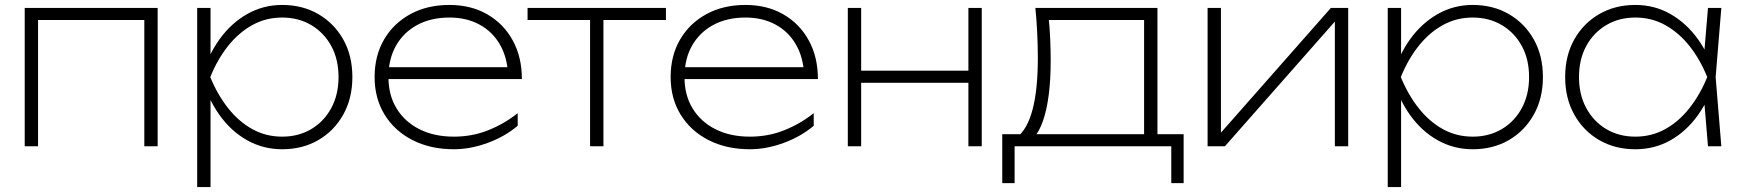

<svg xmlns="http://www.w3.org/2000/svg" viewBox="-20 -592 7055 777"><path d="M618 -560V0H564V-536L589 -511H109L134 -536V0H80V-560Z M778 -560H832V-330L828 -315V-247L832 -224V165H778ZM797 -280Q821 -367 868 -432.5Q915 -498 980 -535Q1045 -572 1122 -572Q1204 -572 1268 -535Q1332 -498 1369 -432.5Q1406 -367 1406 -280Q1406 -194 1369 -128Q1332 -62 1268 -25Q1204 12 1122 12Q1045 12 980 -24.5Q915 -61 868 -127Q821 -193 797 -280ZM1350 -280Q1350 -352 1320.5 -406Q1291 -460 1239.5 -490.5Q1188 -521 1122 -521Q1056 -521 1001 -490.5Q946 -460 903 -406Q860 -352 831 -280Q860 -209 903 -154.5Q946 -100 1001 -69.5Q1056 -39 1122 -39Q1188 -39 1239.5 -69.5Q1291 -100 1320.5 -154.5Q1350 -209 1350 -280Z M1817 12Q1722 12 1649.5 -25Q1577 -62 1536.5 -128Q1496 -194 1496 -280Q1496 -367 1534.5 -432.5Q1573 -498 1641 -535Q1709 -572 1799 -572Q1886 -572 1952 -534Q2018 -496 2055 -428.5Q2092 -361 2092 -272H1533V-320H2079L2036 -290Q2033 -360 2003 -412Q1973 -464 1920.5 -492.5Q1868 -521 1799 -521Q1724 -521 1668.5 -491Q1613 -461 1582.5 -407Q1552 -353 1552 -280Q1552 -207 1585 -153Q1618 -99 1677.5 -69Q1737 -39 1817 -39Q1891 -39 1956 -65Q2021 -91 2075 -134V-83Q2023 -39 1953 -13.5Q1883 12 1817 12Z M2368 -542H2422V0H2368ZM2115 -560H2675V-511H2115Z M3015 12Q2920 12 2847.5 -25Q2775 -62 2734.5 -128Q2694 -194 2694 -280Q2694 -367 2732.5 -432.5Q2771 -498 2839 -535Q2907 -572 2997 -572Q3084 -572 3150 -534Q3216 -496 3253 -428.5Q3290 -361 3290 -272H2731V-320H3277L3234 -290Q3231 -360 3201 -412Q3171 -464 3118.5 -492.5Q3066 -521 2997 -521Q2922 -521 2866.5 -491Q2811 -461 2780.5 -407Q2750 -353 2750 -280Q2750 -207 2783 -153Q2816 -99 2875.5 -69Q2935 -39 3015 -39Q3089 -39 3154 -65Q3219 -91 3273 -134V-83Q3221 -39 3151 -13.5Q3081 12 3015 12Z M3411 -560H3465V0H3411ZM3899 -560H3953V0H3899ZM3440 -306H3931V-257H3440Z M4770 -49V149H4720V0H4086V149H4036V-49H4136H4155H4623H4646ZM4170 -560H4664V-16H4610V-536L4635 -511H4200L4223 -528Q4228 -482 4230 -435Q4232 -388 4232 -347Q4232 -193 4201 -103.5Q4170 -14 4117 -14L4094 -35Q4180 -100 4180 -357Q4180 -405 4177.5 -458Q4175 -511 4170 -560Z M4867 0V-560H4921V-18L4890 -20L5366 -560H5436V0H5382V-543L5414 -541L4937 0Z M5596 -560H5650V-330L5646 -315V-247L5650 -224V165H5596ZM5615 -280Q5639 -367 5686 -432.5Q5733 -498 5798 -535Q5863 -572 5940 -572Q6022 -572 6086 -535Q6150 -498 6187 -432.5Q6224 -367 6224 -280Q6224 -194 6187 -128Q6150 -62 6086 -25Q6022 12 5940 12Q5863 12 5798 -24.5Q5733 -61 5686 -127Q5639 -193 5615 -280ZM6168 -280Q6168 -352 6138.5 -406Q6109 -460 6057.5 -490.5Q6006 -521 5940 -521Q5874 -521 5819 -490.5Q5764 -460 5721 -406Q5678 -352 5649 -280Q5678 -209 5721 -154.5Q5764 -100 5819 -69.5Q5874 -39 5940 -39Q6006 -39 6057.5 -69.5Q6109 -100 6138.5 -154.5Q6168 -209 6168 -280Z M6892 0 6874 -215 6898 -280 6874 -345 6892 -560H6946L6923 -280L6946 0ZM6923 -280Q6899 -193 6852 -127Q6805 -61 6740.5 -24.5Q6676 12 6598 12Q6516 12 6452 -25Q6388 -62 6351 -128Q6314 -194 6314 -280Q6314 -367 6351 -432.5Q6388 -498 6452 -535Q6516 -572 6598 -572Q6676 -572 6740.5 -535Q6805 -498 6852 -432.5Q6899 -367 6923 -280ZM6370 -280Q6370 -209 6399.5 -154.5Q6429 -100 6480.5 -69.5Q6532 -39 6598 -39Q6664 -39 6719 -69.5Q6774 -100 6817 -154.5Q6860 -209 6889 -280Q6860 -352 6817 -406Q6774 -460 6719 -490.5Q6664 -521 6598 -521Q6532 -521 6480.5 -490.5Q6429 -460 6399.5 -406Q6370 -352 6370 -280Z"/></svg>

Font: Unbounded ExtraLight
Style: Regular
Weight: 250
Designer: Luke Prowse, Jean-Baptiste Morizot, Fátima Lázaro, Florian Runge
Foundry: NaN
Version: Version 1.701;gftools[0.9.28.dev5+ged2979d]